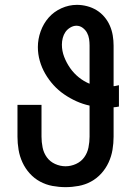

<svg xmlns="http://www.w3.org/2000/svg" viewBox="-20 -763 540 791"><path d="M250 8Q223 8 196 3Q169 -2 145 -15Q121 -28 102.5 -48.5Q84 -69 72.5 -94Q61 -119 56.5 -146Q52 -173 52 -200V-331H151V-200Q151 -178 155.5 -155.5Q160 -133 173 -115Q186 -97 207 -87.5Q228 -78 250 -78Q272 -78 293 -87.5Q314 -97 327 -115Q340 -133 344.5 -155.5Q349 -178 349 -200V-328Q321 -334 294.5 -346Q268 -358 244 -374.5Q220 -391 200.5 -412.5Q181 -434 166.5 -459Q152 -484 144 -512Q136 -540 136 -569Q136 -602 147.5 -634Q159 -666 180.5 -690.5Q202 -715 233 -729Q264 -743 297 -743Q318 -743 339 -737.5Q360 -732 378 -721Q396 -710 410 -693.5Q424 -677 432.5 -657.5Q441 -638 444.5 -617Q448 -596 448 -575V-408Q453 -408 458.5 -409.5Q464 -411 470 -412V-324Q464 -323 458.5 -322Q453 -321 448 -321V-200Q448 -173 443.5 -146Q439 -119 427.5 -94Q416 -69 397.5 -48.5Q379 -28 355 -15Q331 -2 304 3Q277 8 250 8ZM349 -418V-575Q349 -589 347 -602.5Q345 -616 338.5 -628Q332 -640 320.5 -648.5Q309 -657 295 -657Q282 -657 269.5 -649.5Q257 -642 249.5 -631Q242 -620 238.5 -606.5Q235 -593 235 -579Q235 -553 244.5 -528.5Q254 -504 269 -482.5Q284 -461 304.5 -444.5Q325 -428 349 -418Z"/></svg>

Font: Zed Mono Semibold
Style: Regular
Weight: 600
Monospace: yes
Designer: Belleve Invis
Foundry: Belleve Invis
Version: Version 1.0.0; ttfautohint (v1.8.4)